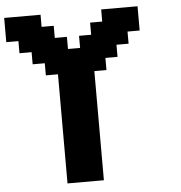

<svg xmlns="http://www.w3.org/2000/svg" viewBox="-58 -930 929 986"><g transform="rotate(-5 406.0 -437.5)"><path d="M250 0H437.5V-562.5H500V-625H562.5V-687.5H625V-750H687.5V-875H500V-812.5H437.5V-750H375V-687.5H312.5V-750H250V-812.5H187.5V-875H0V-750H62.5V-687.5H125V-625H187.5V-562.5H250Z"/></g></svg>

Font: Faithful 32x
Style: Semibold
Weight: 400
Foundry: Faithful Resource Pack
Version: Version 1.0; January 27, 2023